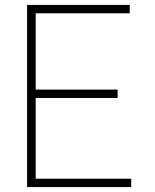

<svg xmlns="http://www.w3.org/2000/svg" viewBox="-20 -760 628 780"><path d="M458 -362H93V-396H458ZM507 -706H93V-740H507ZM513 0H93V-34H513ZM125 0H90V-740H125Z"/></svg>

Font: Be Vietnam Pro Variable Thin
Style: Regular
Weight: 100
Designer: Lam Bao, Tony Le, Vietanh Nguyen
Foundry: Yellow Type Foundry
Version: Version 1.002